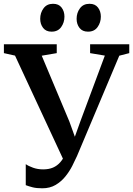

<svg xmlns="http://www.w3.org/2000/svg" viewBox="-36 -976 700 1010"><path d="M186.5 14.5Q155.5 14.5 135.2 9.2Q115 4 99.5 -2V-112.5Q113.5 -102.5 137.8 -93.8Q162 -85 191 -85Q221 -85 243 -94.5Q265 -104 281.5 -123Q298 -142 310 -170.5L307.5 -114.5L43 -683.5L-15.5 -696.5V-743H262.5V-696.5L183.5 -683L329 -336.5L375 -209L340.5 -208.5L386.5 -337L515.5 -683.5L438 -696.5V-743H644V-696.5L591.5 -683L369 -155Q359 -132.5 344.2 -103.5Q329.5 -74.5 308 -47.8Q286.5 -21 256.5 -3.2Q226.5 14.5 186.5 14.5ZM235 -809.5Q206 -809.5 190.8 -829.2Q175.5 -849 175.5 -877Q175.5 -908.5 193 -932.2Q210.5 -956 242.5 -956H243.5Q273 -956 288 -936.2Q303 -916.5 303 -888.5Q303 -857.5 285.8 -833.5Q268.5 -809.5 236 -809.5ZM426.5 -809.5Q397.5 -809.5 382.2 -829.2Q367 -849 367 -877Q367 -908.5 384.5 -932.2Q402 -956 434.5 -956H435.5Q464.5 -956 479.5 -936.2Q494.5 -916.5 494.5 -888.5Q494.5 -857.5 477.2 -833.5Q460 -809.5 427.5 -809.5Z"/></svg>

Font: Merriweather 48pt SemiBold
Style: Regular
Weight: 600
Version: Version 2.100